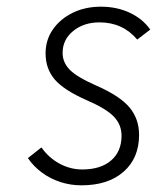

<svg xmlns="http://www.w3.org/2000/svg" viewBox="-20 -543 478 575"><path d="M224 12Q191 12 161 2.2Q131 -7.5 106 -25.8Q81 -44 63.5 -69.5L104 -101.5Q126.5 -70 158.5 -52.8Q190.5 -35.5 226.5 -35.5Q281.5 -35.5 312.8 -62.5Q344 -89.5 344 -136.5Q344 -169.5 321.2 -193.5Q298.5 -217.5 239.5 -243Q170.5 -273.5 143.5 -305.5Q116.5 -337.5 116.5 -383Q116.5 -423.5 138.5 -455Q160.5 -486.5 198 -504.8Q235.5 -523 282.5 -523Q329.5 -523 368.2 -505Q407 -487 430 -454.5L391 -424.5Q347.5 -476 278 -476Q231 -476 199.2 -450.2Q167.5 -424.5 167.5 -384.5Q167.5 -356 188.8 -334.2Q210 -312.5 266.5 -287.5Q338 -256.5 367.2 -222Q396.5 -187.5 396.5 -139Q396.5 -69.5 350.2 -28.8Q304 12 224 12Z"/></svg>

Font: Overpass ExtraLight
Style: Italic
Weight: 250
Italic angle: -10°
Designer: Delve Withrington, Dave Bailey, Thomas Jockin
Foundry: Delve Fonts LLC
Version: Version 4.000